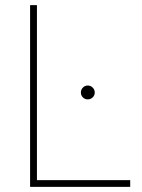

<svg xmlns="http://www.w3.org/2000/svg" viewBox="-20 -731 556 751"><path d="M489.3 -26.4V0H97.7V-710.9H124.5V-26.4ZM296.4 -369.1Q296.4 -380.4 304.2 -388.4Q312 -396.5 323.2 -396.5Q334.5 -396.5 342.5 -388.4Q350.6 -380.4 350.6 -369.1Q350.6 -357.9 342.5 -350.1Q334.5 -342.3 323.2 -342.3Q312 -342.3 304.2 -350.1Q296.4 -357.9 296.4 -369.1Z"/></svg>

Font: Vazirmatn RD UI Thin
Style: Regular
Weight: 100
Designer: Saber Rastikerdar
Foundry: Saber Rastikerdar
Version: Version 33.003